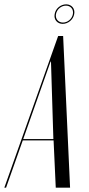

<svg xmlns="http://www.w3.org/2000/svg" viewBox="-79 -865 408 885"><path d="M173 -800C168 -775 185 -755 210 -755C235 -755 259 -775 263 -800C268 -825 251 -845 226 -845C201 -845 177 -826 173 -800ZM179 -800C183 -822 203 -839 225 -839C247 -839 261 -822 257 -800C253 -778 233 -761 211 -761C190 -761 175 -778 179 -800ZM-59 0H-51L26 -218H168L178 0H244L212 -699H189ZM154 -581H156L167 -224H28Z"/></svg>

Font: Moniqa Ita Display
Style: Italic
Weight: 400
Italic angle: -10°
Designer: Rajesh Rajput
Foundry: Rajesh Rajput
Version: Version 1.000